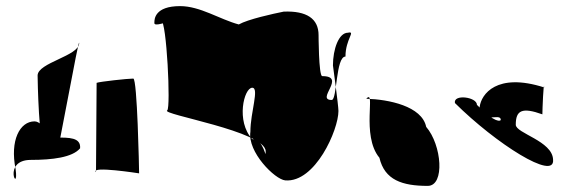

<svg xmlns="http://www.w3.org/2000/svg" viewBox="-20 -607 1855 628"><path d="M31 -54C43 32 -15 -84 81 -84C151 -84 217 -92 242 -122C245 -158 205 -157 165 -157C143 -157 166 -134 166 -110C166 -82 239 -494 239 -466C239 -424 103 -402 103 -360C103 -348 107 -124 127 -124C156 -136 125 -210 93 -210C45 -210 12 -148 31 -54Z M294 -44C275 -65 435 -40 435 -40C435 -54 429 -350 416 -350C398 -350 306 -340 296 -336Z M527 -246C503 -233 849 -178 849 -112C849 -80 845 -152 805 -152C751 -210 778 -320 805 -320C829 -320 799 -240 799 -176C789 -110 879 -20 913 -17C1011 -9 1087 -182 1087 -244C1087 -262 1069 -393 1069 -393C1069 -446 1088 -500 1118 -500C1145 -506 1110 -480 1110 -422C1078 -422 1083 -280 1065 -280C1011 -280 1115 -358 1034 -358C1022 -358 1022 -498 1022 -492C1022 -546 983 -572 908 -569C873 -562 791 -544 761 -527C698 -544 635 -587 569 -587C486 -587 485 -544 485 -534C481 -516 529 -538 543 -538C549 -538 504 -540 507 -540C525 -540 539 -254 527 -246Z M1221 -91C1238 -18 1296 1 1379 1C1436 1 1425 -133 1374 -192C1360 -260 1251 -282 1178 -284C1211 -320 1160 -164 1221 -91Z M1468 -270C1602 -137 1796 -14 1789 -85C1787 -146 1667 -171 1667 -199C1667 -246 1687 -257 1754 -233C1754 -247 1758 -346 1760 -321C1604 -371 1554 -298 1549 -258C1546 -195 1618 -241 1618 -215C1618 -211 1600 -202 1540 -264C1540 -290 1462 -300 1468 -270Z"/></svg>

Font: Recovery
Style: Regular
Weight: 400
Version: Version 0.27